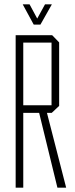

<svg xmlns="http://www.w3.org/2000/svg" viewBox="-20 -863 347 883"><path d="M52 0V-701H87V0ZM244 0 160 -344 189 -371 284 -1V0ZM87 -344V-379H217V-344ZM217 -344V-667H252V-376L218 -344ZM87 -667V-701H220L252 -668V-667ZM135 -750 85 -842V-843H116L165 -752ZM136 -750 187 -843H218V-842L166 -750Z"/></svg>

Font: Foldit ExtraLight
Style: Regular
Weight: 250
Version: Version 1.003